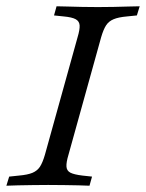

<svg xmlns="http://www.w3.org/2000/svg" viewBox="-30 -591 464 611"><path d="M123.4 -2.4Q99.2 -2.4 74.2 -2Q49.2 -1.6 27.4 -1.2Q5.6 -0.8 -9.7 0L-0.8 -29L30.6 -32.3Q58.1 -34.7 73.4 -41.1Q88.7 -47.6 97.2 -60.5Q105.6 -73.4 112.9 -98.4L216.9 -472.6Q224.2 -496.8 223.4 -510.1Q222.6 -523.4 210.9 -529.8Q199.2 -536.3 172.6 -538.7L141.9 -541.9L150 -571Q163.7 -571 185.1 -570.2Q206.5 -569.4 231.5 -569Q256.5 -568.5 281.5 -568.5H282.3H281.5Q306.5 -568.5 331 -569Q355.6 -569.4 377.4 -570.2Q399.2 -571 414.5 -571L405.6 -541.9L374.2 -538.7Q346.8 -536.3 331.5 -529.8Q316.1 -523.4 307.7 -510.5Q299.2 -497.6 291.9 -472.6L187.9 -98.4Q180.6 -74.2 181.5 -60.9Q182.3 -47.6 194 -41.5Q205.6 -35.5 232.3 -32.3L262.9 -29L254.8 0Q241.1 -0.8 220.2 -1.2Q199.2 -1.6 174.2 -2Q149.2 -2.4 123.4 -2.4Z"/></svg>

Font: Playfair 5pt SemiExpanded Light Light
Style: Italic
Weight: 300
Italic angle: -15.6°
Version: Version 2.203